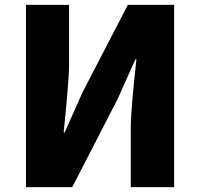

<svg xmlns="http://www.w3.org/2000/svg" viewBox="-20 -764 817 784"><path d="M86 -744H262V-498Q262 -440 240 -223H244L317 -387L502 -744H691V0H514V-247Q514 -310 537 -522H533L460 -359L275 0H86Z"/></svg>

Font: Source Han Sans CN Heavy
Style: Bold
Weight: 900
Designer: Ryoko NISHIZUKA (kana & ideographs); Paul D. Hunt (Latin, Greek & Cyrillic); Wenlong ZHANG (bopomofo); Sandoll Communica
Foundry: Adobe Systems Incorporated
Version: Version 1.000;PS 1;hotconv 1.0.78;makeotf.lib2.5.61930